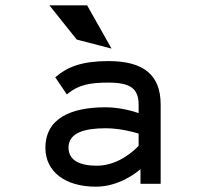

<svg xmlns="http://www.w3.org/2000/svg" viewBox="-20 -692 756 723"><path d="M308 -672H166L269 -543L400 -509ZM188 -401 232 -336 236 -340C276 -372 317 -381 388 -381C470 -381 502 -359 502 -298V-266C485 -272 434 -288 378 -288C246 -288 151 -246 151 -135C151 -46 225 11 341 11C421 11 485 -34 509 -55V0H585V-298C585 -409 522 -462 388 -462C289 -462 234 -440 192 -404ZM238 -136C238 -193 300 -209 378 -209C433 -209 486 -194 502 -189V-143C493 -133 430 -68 345 -68C279 -68 238 -89 238 -136Z"/></svg>

Font: Charger Monospace
Style: Regular
Weight: 400
Designer: Jasper
Foundry: Cannot Into Space Fonts
Version: Version 0.980